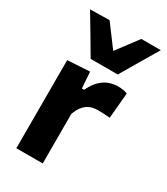

<svg xmlns="http://www.w3.org/2000/svg" viewBox="-191 -857 818 942"><g transform="rotate(30 217.5 -386.5)"><path d="M61.5 0Q61.5 -53.5 61.5 -103.8Q61.5 -154 61.5 -216V-266Q61.5 -323.5 61.5 -381.5Q61.5 -439.5 61.5 -499L187 -506.5L193.5 -414.5H206Q225.5 -455 249 -476.2Q272.5 -497.5 297 -505Q321.5 -512.5 344 -512.5Q355.5 -512.5 369.8 -510.5Q384 -508.5 396.5 -503.5L383.5 -358.5Q364 -360 348.5 -361Q333 -362 315.5 -362Q301.5 -362 286.8 -359Q272 -356 258 -347Q244 -338 232 -322Q220 -306 211 -280.5V-208Q211 -152 211 -102.8Q211 -53.5 211 0ZM158 -562Q126.5 -615.5 95.8 -667.5Q65 -719.5 34 -771L143.5 -773Q170.5 -737 197.2 -701Q224 -665 251.5 -628H217Q244.5 -664.5 271.2 -700Q298 -735.5 324.5 -771H435Q404.5 -719.5 373.5 -667.5Q342.5 -615.5 311.5 -562Z"/></g></svg>

Font: Commissioner Thin
Style: Bold
Weight: 700
Version: Version 1.001;gftools[0.9.23]